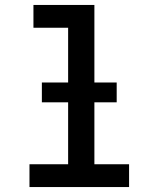

<svg xmlns="http://www.w3.org/2000/svg" viewBox="-20 -755 640 775"><path d="M99 0V-92H255V-643H115V-735H361V-92H501V0ZM451 -342H149V-422H451Z"/></svg>

Font: Iosevka Curly SmBdEx
Style: Regular
Weight: 600
Width: 7
Monospace: yes
Designer: Belleve Invis
Foundry: Belleve Invis
Version: Version 11.1.0; ttfautohint (v1.8.3)